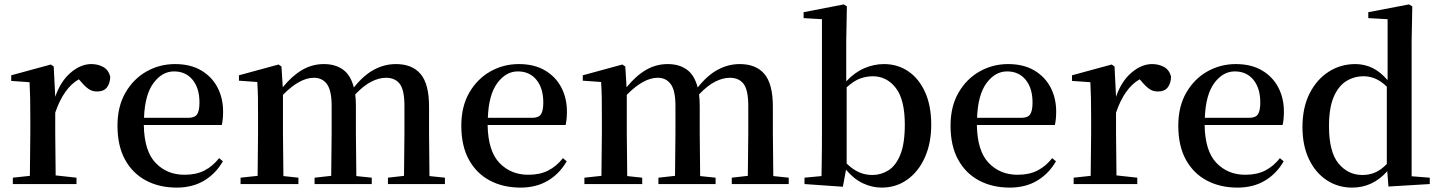

<svg xmlns="http://www.w3.org/2000/svg" viewBox="-20 -833 6518 869"><path d="M113.8 0H38.1V-28.8L115.2 -37.1L117.2 -231.9V-300.8Q117.2 -352.1 116.5 -388.2Q115.7 -424.3 113.8 -460.9L30.8 -466.8V-492.2L210 -541L223.1 -532.2L230 -395Q253.9 -464.8 299.6 -503.9Q345.2 -543 393.1 -543Q424.3 -543 448.2 -529.3Q472.2 -515.6 479 -484.9Q478 -455.6 463.9 -437.3Q449.7 -418.9 418.9 -418.9Q396.5 -418.9 379.6 -431.2Q362.8 -443.4 345.2 -464.8L336.9 -474.1Q268.1 -435.1 230 -323.2V-231.9L231.9 -39.1L326.2 -28.8V0Z M779.8 16.1Q701.2 16.1 640.9 -15.9Q580.6 -47.9 546.1 -110.1Q511.7 -172.4 511.7 -264.2Q511.7 -351.6 548.1 -414.1Q584.5 -476.6 643.6 -509.8Q702.6 -543 772 -543Q841.8 -543 890.4 -514.4Q939 -485.8 964.4 -437.3Q989.7 -388.7 989.7 -328.1Q989.7 -292.5 983.9 -267.1H630.9Q632.8 -149.4 684.3 -95.7Q735.8 -42 814.9 -42Q868.2 -42 905.8 -61.5Q943.4 -81.1 971.7 -117.2L988.8 -103Q956.5 -46.9 903.8 -15.4Q851.1 16.1 779.8 16.1ZM631.8 -299.8H832.5Q861.8 -299.8 872.3 -315.9Q882.8 -332 882.8 -369.1Q882.8 -433.6 851.8 -471.7Q820.8 -509.8 767.6 -509.8Q713.9 -509.8 674.8 -457.3Q635.7 -404.8 631.8 -299.8Z M1807.6 0H1735.8V-28.8L1808.6 -37.1L1810.5 -231.9V-354Q1810.5 -425.8 1789.3 -453.4Q1768.1 -481 1727.5 -481Q1695.3 -481 1660.6 -463.4Q1626 -445.8 1587.9 -405.8Q1590.8 -381.8 1590.8 -353V-231.9L1592.8 -36.1L1662.6 -28.8V0H1403.8V-28.8L1479 -37.1L1481 -231.9V-354Q1481 -422.9 1460 -451.9Q1439 -481 1400.9 -481Q1336.4 -481 1260.7 -403.8V-231.9L1262.7 -36.1L1330.6 -28.8V0H1068.8V-28.8L1146 -37.1L1147.9 -231.9V-301.8Q1147.9 -352.1 1147.5 -388.2Q1147 -424.3 1144.5 -461.9L1061.5 -467.8V-492.2L1240.7 -541L1253.9 -532.2L1259.8 -438Q1301.8 -489.7 1347.4 -516.4Q1393.1 -543 1445.8 -543Q1498 -543 1532.7 -517.8Q1567.4 -492.7 1581.5 -437Q1626 -492.7 1673.1 -517.8Q1720.2 -543 1772 -543Q1846.2 -543 1884 -497.6Q1921.9 -452.1 1921.9 -351.1V-231.9L1923.8 -36.1L1993.7 -28.8V0Z M2335.9 16.1Q2257.3 16.1 2197 -15.9Q2136.7 -47.9 2102.3 -110.1Q2067.9 -172.4 2067.9 -264.2Q2067.9 -351.6 2104.2 -414.1Q2140.6 -476.6 2199.7 -509.8Q2258.8 -543 2328.1 -543Q2397.9 -543 2446.5 -514.4Q2495.1 -485.8 2520.5 -437.3Q2545.9 -388.7 2545.9 -328.1Q2545.9 -292.5 2540 -267.1H2187Q2189 -149.4 2240.5 -95.7Q2292 -42 2371.1 -42Q2424.3 -42 2461.9 -61.5Q2499.5 -81.1 2527.8 -117.2L2544.9 -103Q2512.7 -46.9 2460 -15.4Q2407.2 16.1 2335.9 16.1ZM2188 -299.8H2388.7Q2418 -299.8 2428.5 -315.9Q2439 -332 2439 -369.1Q2439 -433.6 2408 -471.7Q2377 -509.8 2323.7 -509.8Q2270 -509.8 2231 -457.3Q2191.9 -404.8 2188 -299.8Z M3363.8 0H3292V-28.8L3364.7 -37.1L3366.7 -231.9V-354Q3366.7 -425.8 3345.5 -453.4Q3324.2 -481 3283.7 -481Q3251.5 -481 3216.8 -463.4Q3182.1 -445.8 3144 -405.8Q3147 -381.8 3147 -353V-231.9L3148.9 -36.1L3218.8 -28.8V0H2960V-28.8L3035.2 -37.1L3037.1 -231.9V-354Q3037.1 -422.9 3016.1 -451.9Q2995.1 -481 2957 -481Q2892.6 -481 2816.9 -403.8V-231.9L2818.8 -36.1L2886.7 -28.8V0H2625V-28.8L2702.1 -37.1L2704.1 -231.9V-301.8Q2704.1 -352.1 2703.6 -388.2Q2703.1 -424.3 2700.7 -461.9L2617.7 -467.8V-492.2L2796.9 -541L2810.1 -532.2L2815.9 -438Q2857.9 -489.7 2903.6 -516.4Q2949.2 -543 3002 -543Q3054.2 -543 3088.9 -517.8Q3123.5 -492.7 3137.7 -437Q3182.1 -492.7 3229.2 -517.8Q3276.4 -543 3328.1 -543Q3402.3 -543 3440.2 -497.6Q3478 -452.1 3478 -351.1V-231.9L3480 -36.1L3549.8 -28.8V0Z M3970.2 16.1Q3926.8 16.1 3885.5 -3.4Q3844.2 -22.9 3809.1 -64.9L3794.9 12.2L3621.1 0V-28.8L3698.2 -36.1Q3698.7 -64.5 3699.2 -99.6Q3699.7 -134.8 3700 -169.7Q3700.2 -204.6 3700.2 -231.9V-746.1L3617.2 -751V-777.8L3798.8 -813L3813 -804.2L3810.1 -647V-464.8Q3848.1 -505.4 3891.8 -524.2Q3935.5 -543 3981 -543Q4042.5 -543 4090.8 -510.3Q4139.2 -477.5 4167 -416Q4194.8 -354.5 4194.8 -268.1Q4194.8 -186 4166.5 -121.8Q4138.2 -57.6 4087.4 -20.8Q4036.6 16.1 3970.2 16.1ZM3812 -438V-92.8Q3840.3 -65.4 3868.4 -53.2Q3896.5 -41 3928.2 -41Q3967.3 -41 4000.7 -61.8Q4034.2 -82.5 4054.7 -132.3Q4075.2 -182.1 4075.2 -269Q4075.2 -382.8 4034.2 -435.3Q3993.2 -487.8 3930.2 -487.8Q3902.8 -487.8 3874.8 -478.3Q3846.7 -468.8 3812 -438Z M4550.3 16.1Q4471.7 16.1 4411.4 -15.9Q4351.1 -47.9 4316.7 -110.1Q4282.2 -172.4 4282.2 -264.2Q4282.2 -351.6 4318.6 -414.1Q4355 -476.6 4414.1 -509.8Q4473.1 -543 4542.5 -543Q4612.3 -543 4660.9 -514.4Q4709.5 -485.8 4734.9 -437.3Q4760.3 -388.7 4760.3 -328.1Q4760.3 -292.5 4754.4 -267.1H4401.4Q4403.3 -149.4 4454.8 -95.7Q4506.3 -42 4585.4 -42Q4638.7 -42 4676.3 -61.5Q4713.9 -81.1 4742.2 -117.2L4759.3 -103Q4727.1 -46.9 4674.3 -15.4Q4621.6 16.1 4550.3 16.1ZM4402.3 -299.8H4603Q4632.3 -299.8 4642.8 -315.9Q4653.3 -332 4653.3 -369.1Q4653.3 -433.6 4622.3 -471.7Q4591.3 -509.8 4538.1 -509.8Q4484.4 -509.8 4445.3 -457.3Q4406.2 -404.8 4402.3 -299.8Z M4915 0H4839.4V-28.8L4916.5 -37.1L4918.5 -231.9V-300.8Q4918.5 -352.1 4917.7 -388.2Q4917 -424.3 4915 -460.9L4832 -466.8V-492.2L5011.2 -541L5024.4 -532.2L5031.2 -395Q5055.2 -464.8 5100.8 -503.9Q5146.5 -543 5194.3 -543Q5225.6 -543 5249.5 -529.3Q5273.4 -515.6 5280.3 -484.9Q5279.3 -455.6 5265.1 -437.3Q5251 -418.9 5220.2 -418.9Q5197.8 -418.9 5180.9 -431.2Q5164.1 -443.4 5146.5 -464.8L5138.2 -474.1Q5069.3 -435.1 5031.2 -323.2V-231.9L5033.2 -39.1L5127.4 -28.8V0Z M5581.1 16.1Q5502.4 16.1 5442.1 -15.9Q5381.8 -47.9 5347.4 -110.1Q5313 -172.4 5313 -264.2Q5313 -351.6 5349.4 -414.1Q5385.7 -476.6 5444.8 -509.8Q5503.9 -543 5573.2 -543Q5643.1 -543 5691.7 -514.4Q5740.2 -485.8 5765.6 -437.3Q5791 -388.7 5791 -328.1Q5791 -292.5 5785.2 -267.1H5432.1Q5434.1 -149.4 5485.6 -95.7Q5537.1 -42 5616.2 -42Q5669.4 -42 5707 -61.5Q5744.6 -81.1 5772.9 -117.2L5790 -103Q5757.8 -46.9 5705.1 -15.4Q5652.3 16.1 5581.1 16.1ZM5433.1 -299.8H5633.8Q5663.1 -299.8 5673.6 -315.9Q5684.1 -332 5684.1 -369.1Q5684.1 -433.6 5653.1 -471.7Q5622.1 -509.8 5568.8 -509.8Q5515.1 -509.8 5476.1 -457.3Q5437 -404.8 5433.1 -299.8Z M6264.2 11.2 6258.8 -58.1Q6192.9 16.1 6100.1 16.1Q6035.6 16.1 5984.6 -17.6Q5933.6 -51.3 5904.3 -112.8Q5875 -174.3 5875 -257.8Q5875 -346.2 5907.2 -409.9Q5939.5 -473.6 5993.7 -508.3Q6047.9 -543 6114.3 -543Q6155.3 -543 6191.4 -525.6Q6227.5 -508.3 6260.3 -470.2V-746.1L6172.9 -751V-777.8L6356.9 -813L6372.1 -804.2L6369.1 -648.9V-35.2L6451.2 -28.8V0ZM6256.8 -90.8V-440.9Q6231 -465.8 6205.3 -476.8Q6179.7 -487.8 6151.9 -487.8Q6108.9 -487.8 6073.2 -465.8Q6037.6 -443.8 6016.4 -394.3Q5995.1 -344.7 5995.1 -262.2Q5995.1 -145 6038.3 -93Q6081.5 -41 6146 -41Q6177.7 -41 6204.3 -52.5Q6231 -64 6256.8 -90.8Z"/></svg>

Font: Source Han Serif TW SemiBold
Style: Regular
Weight: 600
Designer: Ryoko NISHIZUKA Ë•øÂ°öÊ∂ºÂ≠ê (kana & ideographs); Frank Grie√ühammer (Latin, Greek & Cyrillic); Wenlong ZHANG Âº†ÊñáÈæô 
Foundry: Adobe
Version: Version 2.003;hotconv 1.1.1;makeotfexe 2.6.0